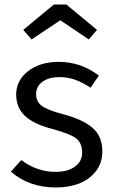

<svg xmlns="http://www.w3.org/2000/svg" viewBox="-20 -809 506 841"><path d="M118.2 -636.2 82 -678.2 215.8 -789.1H271L404.8 -678.2L369.1 -636.2L244.1 -720.2ZM236.8 -538.1Q334.5 -538.1 413.1 -478L377 -424.8Q340.3 -448.7 308.3 -460Q276.4 -471.2 240.2 -471.2Q193.8 -471.2 166 -450.9Q138.2 -430.7 138.2 -397Q138.2 -363.8 163.3 -345.2Q188.5 -326.7 254.9 -309.1Q342.8 -286.1 385.5 -249Q428.2 -211.9 428.2 -146Q428.2 -94.7 399.2 -58.1Q370.1 -21.5 325 -4.6Q279.8 12.2 225.1 12.2Q107.4 12.2 27.8 -57.1L73.2 -107.9Q142.1 -56.2 223.1 -56.2Q275.9 -56.2 307.9 -78.9Q339.8 -101.6 339.8 -141.1Q339.8 -182.1 313.7 -202.6Q287.6 -223.1 209 -244.1Q125.5 -266.1 88.1 -302.5Q50.8 -338.9 50.8 -395Q50.8 -457 103.5 -497.6Q156.2 -538.1 236.8 -538.1Z"/></svg>

Font: Fira Sans Book
Style: Regular
Weight: 350
Designer: Carrois Corporate & Edenspiekermann AG
Foundry: Carrois Corporate GbR & Edenspiekermann AG
Version: Version 4.203;PS 004.203;hotconv 1.0.88;makeotf.lib2.5.64775